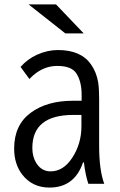

<svg xmlns="http://www.w3.org/2000/svg" viewBox="-20 -805 540 867"><path d="M232.9 -785.2 357.9 -654.3H274.9L108.9 -785.2ZM348.6 -350.1V-377Q348.6 -437 324.7 -473.6Q303.2 -507.3 238.3 -507.3Q168 -507.3 112.8 -448.2L72.8 -502.9Q104 -538.1 146.5 -557.6Q193.8 -579.1 241.7 -579.1Q345.2 -579.1 390.6 -514.6Q416 -478.5 423.3 -432.6Q427.7 -404.3 427.7 -359.9V-145Q427.7 -37.6 450.7 24.9H378.9Q365.2 -16.6 358.9 -71.8H355Q316.4 42 203.6 42Q125.5 42 80.1 -17.1Q43.9 -64 43.9 -134.3Q43.9 -240.2 118.2 -295.4Q191.4 -350.1 310.5 -350.1ZM347.7 -286.1H311.5Q126 -286.1 126 -136.7Q126 -97.2 144 -68.4Q167.5 -31.2 208.5 -31.2Q265.1 -31.2 304.7 -90.3Q347.7 -154.3 347.7 -234.9Z"/></svg>

Font: BIZ UDGothic
Style: Regular
Weight: 400
Monospace: yes
Designer: TypeBank Co., Ltd.
Foundry: Morisawa Inc.
Version: Version 1.05